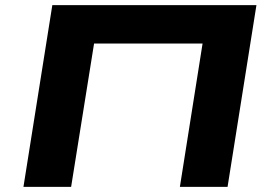

<svg xmlns="http://www.w3.org/2000/svg" viewBox="-20 -725 1054 745"><path d="M71 0 183 -705H975L863 0H678L766 -556H345L256 0Z"/></svg>

Font: Nunito Sans 7pt Expanded ExtraBold
Style: Italic
Weight: 800
Width: 7
Italic angle: -9°
Designer: Vernon Adams
Foundry: Vernon Adams
Version: Version 3.101;gftools[0.9.27]